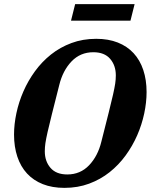

<svg xmlns="http://www.w3.org/2000/svg" viewBox="-20 -898 741 930"><path d="M306 -53Q369 -53 411.5 -97.5Q454 -142 471 -212Q493 -299 506.5 -352.5Q520 -406 527.5 -439.5Q535 -473 538 -493Q541 -513 541 -533Q541 -581 513.5 -613Q486 -645 432 -645Q369 -645 326.5 -600.5Q284 -556 267 -486Q245 -399 231.5 -345.5Q218 -292 210.5 -258.5Q203 -225 200 -205Q197 -185 197 -165Q197 -117 224.5 -85Q252 -53 306 -53ZM292 12Q233 12 187.5 -6Q142 -24 111 -57.5Q80 -91 64 -139Q48 -187 48 -246Q48 -296 59.5 -350Q71 -404 93.5 -455.5Q116 -507 149.5 -553Q183 -599 227 -634Q271 -669 326 -689.5Q381 -710 446 -710Q505 -710 550.5 -692Q596 -674 627 -640.5Q658 -607 674 -559Q690 -511 690 -452Q690 -402 678.5 -348Q667 -294 644.5 -242.5Q622 -191 588.5 -145Q555 -99 511 -64Q467 -29 412 -8.5Q357 12 292 12ZM344 -878H632L612 -798H324Z"/></svg>

Font: IBM Plex Serif
Style: Bold Italic
Weight: 700
Italic angle: -14°
Designer: Mike Abbink, Paul van der Laan, Pieter van Rosmalen
Foundry: Bold Monday
Version: Version 3.001